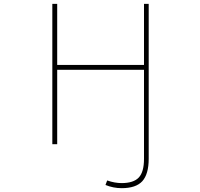

<svg xmlns="http://www.w3.org/2000/svg" viewBox="-20 -773 1040 998"><path d="M612.3 205.1Q569.3 205.1 528.3 188.5L537.1 165Q576.2 178.7 612.3 178.7Q673.8 178.7 701.2 149.9Q728.5 121.1 728.5 52.7V-410.2H277.3V-23.4H252V-752.9H277.3V-435.5H728.5V-752.9H752.9V52.7Q752.9 131.8 719.7 168.9Q686.5 205.1 612.3 205.1Z"/></svg>

Font: Mgen+ 1mn thin
Style: Regular
Weight: 100
Designer: [Source Han Sans]
Ryoko NISHIZUKA  (kana & ideographs); Paul D. Hunt (Latin, Greek & Cyrillic); Wenlong ZHANG  (bopomofo
Version: Version 1.059.20150602